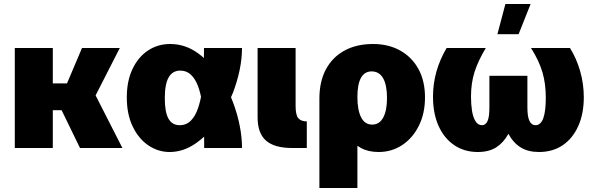

<svg xmlns="http://www.w3.org/2000/svg" viewBox="-20 -740 2959 960"><path d="M54 -500H244V0H54ZM122 -323H315L390 -500H579L458 -263L592 0H380L288 -189H124Z M828 20Q771 20 722 -13Q673 -46 643.5 -107.5Q614 -169 614 -253Q614 -335 642.5 -395Q671 -455 720 -487.5Q769 -520 831 -520Q908 -520 972.5 -472Q1037 -424 1085 -350Q1134 -272 1162 -178Q1190 -84 1190 0H1001Q1001 -32 1000.5 -72Q1000 -112 998 -154.5Q996 -197 989 -236Q982 -278 969 -312Q956 -346 934.5 -366.5Q913 -387 881 -387Q843 -387 823.5 -353.5Q804 -320 804 -249Q804 -179 822.5 -146.5Q841 -114 878 -114Q912 -114 934.5 -137Q957 -160 970 -198.5Q983 -237 990 -283Q998 -339 999 -397.5Q1000 -456 1000 -500H1190Q1190 -446 1178 -389Q1166 -332 1145 -277Q1114 -197 1065 -129.5Q1016 -62 955.5 -21Q895 20 828 20Z M1441 0Q1352 0 1310 -37Q1268 -74 1268 -153V-500H1458V-210Q1458 -164 1472 -148.5Q1486 -133 1514 -133V0Z M1577 -251 1767 -274V200H1577ZM1577 -247Q1577 -334 1610.5 -395Q1644 -456 1704 -488Q1764 -520 1845 -520Q1923 -520 1981.5 -487Q2040 -454 2072.5 -394.5Q2105 -335 2105 -253Q2105 -173 2074.5 -111.5Q2044 -50 1991.5 -15Q1939 20 1873 20Q1821 20 1784 -0.5Q1747 -21 1724 -53Q1701 -85 1691.5 -122Q1682 -159 1685 -192Q1667 -202 1642 -221Q1617 -240 1593 -250ZM1841 -117Q1877 -117 1896 -152Q1915 -187 1915 -250Q1915 -315 1895.5 -349Q1876 -383 1838 -383Q1803 -383 1785 -351Q1767 -319 1767 -255Q1767 -190 1785.5 -153.5Q1804 -117 1841 -117Z M2617 -361V-202Q2617 -156 2627.5 -135Q2638 -114 2657 -114Q2671 -114 2681 -123.5Q2691 -133 2697 -150.5Q2703 -168 2706 -193.5Q2709 -219 2709 -251Q2709 -322 2692 -379.5Q2675 -437 2635 -500H2830Q2863 -447 2881 -383.5Q2899 -320 2899 -254Q2899 -171 2871 -109Q2843 -47 2793 -13.5Q2743 20 2675 20Q2621 20 2584 -2.5Q2547 -25 2522 -71Q2498 -27 2461.5 -3.5Q2425 20 2369 20Q2302 20 2251.5 -14Q2201 -48 2173 -110Q2145 -172 2145 -257Q2145 -321 2162 -381.5Q2179 -442 2213 -500H2409Q2370 -435 2352.5 -379.5Q2335 -324 2335 -257Q2335 -219 2340 -186.5Q2345 -154 2357.5 -134Q2370 -114 2390 -114Q2408 -114 2417.5 -134.5Q2427 -155 2427 -202V-361ZM2507 -720H2633L2573 -569H2467Z"/></svg>

Font: Moderustic ExtraBold
Style: Regular
Weight: 800
Designer: Tural Alisoy
Foundry: TAFT Foundry
Version: Version 2.120